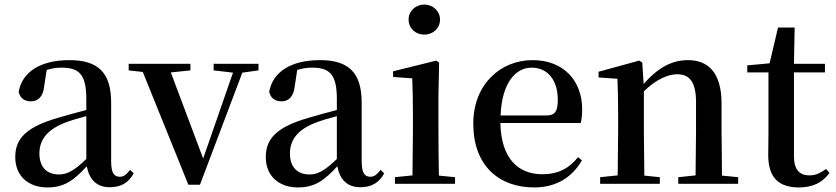

<svg xmlns="http://www.w3.org/2000/svg" viewBox="-20 -807 3669 843"><path d="M462 15C511 15 544 -4 567 -46L551 -61C533 -38 522 -31 506 -31C481 -31 468 -47 468 -100V-356C468 -488 411 -543 285 -543C156 -543 77 -490 62 -404C68 -376 88 -362 116 -362C145 -362 169 -380 174 -428L185 -500C208 -507 229 -510 250 -510C328 -510 359 -480 359 -372V-324C318 -313 275 -302 239 -291C95 -250 47 -199 47 -117C47 -33 106 16 188 16C263 16 305 -16 361 -77C372 -19 404 15 462 15ZM359 -109C304 -55 272 -41 239 -41C188 -41 153 -71 153 -133C153 -194 188 -238 265 -268C290 -278 324 -288 359 -297Z M918 -498 1003 -488 872 -111 730 -489 816 -498V-527H545V-498L607 -491L807 4H858L1044 -488L1115 -498V-527H918Z M1562 15C1611 15 1644 -4 1667 -46L1651 -61C1633 -38 1622 -31 1606 -31C1581 -31 1568 -47 1568 -100V-356C1568 -488 1511 -543 1385 -543C1256 -543 1177 -490 1162 -404C1168 -376 1188 -362 1216 -362C1245 -362 1269 -380 1274 -428L1285 -500C1308 -507 1329 -510 1350 -510C1428 -510 1459 -480 1459 -372V-324C1418 -313 1375 -302 1339 -291C1195 -250 1147 -199 1147 -117C1147 -33 1206 16 1288 16C1363 16 1405 -16 1461 -77C1472 -19 1504 15 1562 15ZM1459 -109C1404 -55 1372 -41 1339 -41C1288 -41 1253 -71 1253 -133C1253 -194 1288 -238 1365 -268C1390 -278 1424 -288 1459 -297Z M1843 -655C1880 -655 1912 -682 1912 -721C1912 -759 1880 -787 1843 -787C1805 -787 1774 -759 1774 -721C1774 -682 1805 -655 1843 -655ZM1790 0H1978V-29L1907 -36C1906 -93 1905 -177 1905 -232V-385L1908 -532L1896 -541L1706 -494V-469L1790 -463C1792 -414 1793 -367 1793 -300V-232L1791 -37L1714 -29V0Z M2326 16C2421 16 2492 -28 2535 -103L2518 -117C2480 -69 2432 -42 2361 -42C2256 -42 2180 -110 2177 -267H2530C2534 -284 2536 -303 2536 -328C2536 -449 2458 -543 2318 -543C2180 -543 2058 -439 2058 -264C2058 -81 2169 16 2326 16ZM2178 -300C2183 -440 2242 -510 2314 -510C2385 -510 2429 -455 2429 -369C2429 -320 2418 -300 2379 -300Z M3033 0H3221V-29L3150 -36L3148 -232V-353C3148 -486 3091 -543 3001 -543C2935 -543 2873 -515 2806 -438L2800 -532L2787 -541L2608 -492V-467L2691 -461C2693 -412 2694 -368 2694 -301V-232L2692 -37L2615 -29V0H2877V-29L2809 -36L2807 -232V-406C2863 -461 2916 -481 2953 -481C3006 -481 3036 -449 3036 -359V-232L3034 -37L2958 -29V0Z M3488 16C3550 16 3593 -7 3622 -48L3607 -65C3580 -46 3561 -37 3533 -37C3491 -37 3466 -62 3466 -121V-489H3602V-527H3466L3469 -686H3396L3359 -529L3261 -520V-489H3354V-223C3354 -185 3353 -161 3353 -126C3353 -29 3397 16 3488 16Z"/></svg>

Font: Noto Serif CJK HK SemiBold
Style: Regular
Weight: 600
Designer: Ryoko NISHIZUKA 西塚涼子 (kana & ideographs); Frank Grießhammer (Latin, Greek & Cyrillic); Wenlong ZHANG 张文龙 (bopomofo); San
Foundry: Adobe
Version: Version 2.001;hotconv 1.1.0;makeotfexe 2.6.0